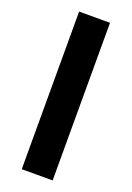

<svg xmlns="http://www.w3.org/2000/svg" viewBox="-146 -815 598 870"><g transform="rotate(20 152.5 -380.0)"><path d="M227 0H78V-760H227Z"/></g></svg>

Font: Noto Sans Devanagari
Style: Bold
Weight: 700
Version: Version 2.003